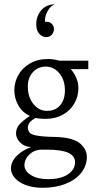

<svg xmlns="http://www.w3.org/2000/svg" viewBox="-20 -652 456 911"><path d="M399 -364V-324H316Q352 -281 352 -234Q352 -195 333 -161.5Q314 -128 278.5 -108Q243 -88 196 -88Q172 -88 148 -92Q112 -72 112 -47Q112 -37 117 -28Q122 -19 132 -15Q146 -9 168 -6.5Q190 -4 214 -3Q238 -2 248 -2Q326 1 359 28Q392 55 392 93Q392 133 366.5 166.5Q341 200 293 219.5Q245 239 182 239Q136 239 102 226Q68 213 50 192Q32 171 32 147Q32 115 59.5 87.5Q87 60 128 46Q95 44 75.5 24Q56 4 56 -19Q56 -44 73 -62.5Q90 -81 122 -102Q86 -118 67 -152Q48 -186 48 -224Q48 -261 66.5 -295Q85 -329 121.5 -350.5Q158 -372 208 -372Q234 -372 262 -364ZM112 -242Q112 -191 138.5 -158.5Q165 -126 203 -126Q243 -126 265.5 -152.5Q288 -179 288 -223Q288 -273 261.5 -304.5Q235 -336 197 -336Q160 -336 136 -309.5Q112 -283 112 -242ZM96 132Q96 159 126.5 178.5Q157 198 208 198Q269 198 302.5 175Q336 152 336 118Q336 88 304 73Q272 58 201 58H180Q143 58 119.5 81Q96 104 96 132ZM193 -549H198Q217 -549 226.5 -538.5Q236 -528 236 -514Q236 -499 226 -487.5Q216 -476 199 -476Q180 -476 166 -492Q152 -508 152 -537Q152 -574 174.5 -602Q197 -630 240 -632Q220 -624 206.5 -600.5Q193 -577 193 -549Z"/></svg>

Font: BellefairVN
Style: Regular
Weight: 400
Designer: Nick Shinn, Liron Lavi Turkenic
Foundry: Shinntype
Version: Version 1.003